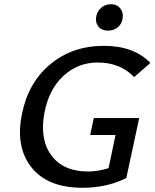

<svg xmlns="http://www.w3.org/2000/svg" viewBox="-20 -882 732 909"><path d="M492 -737Q461 -737 445.5 -757Q430 -777 436 -806Q441 -830 460 -846Q479 -862 505 -862Q534 -862 550 -841.5Q566 -821 560 -791Q555 -766 536 -751.5Q517 -737 492 -737ZM407 -243 424 -323H639L578 -39Q486 7 371 7Q204 7 127.5 -91.5Q51 -190 85 -347Q115 -493 219.5 -579Q324 -665 472 -665Q614 -665 692 -584L615 -517Q550 -586 442 -586Q349 -586 280 -522.5Q211 -459 190 -346Q167 -222 223.5 -146Q280 -70 397 -70Q444 -70 494 -86L527 -243Z"/></svg>

Font: EauTestInfant Semibold
Style: Italic
Weight: 600
Italic angle: -12°
Designer: Christian Thalmann (Catharsis Fonts)
Version: Version 0.001;PS 000.001;hotconv 1.0.88;makeotf.lib2.5.64775